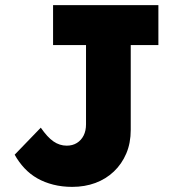

<svg xmlns="http://www.w3.org/2000/svg" viewBox="-20 -720 709 750"><path d="M262 10Q222.7 10 188.3 1.3Q154 -7.3 125.8 -23.3Q97.7 -39.3 75.7 -62.8Q53.7 -86.3 37.3 -115.7L139.3 -221.3Q152.3 -202.7 164.5 -189.3Q176.7 -176 188.7 -167.7Q200.7 -159.3 213.7 -155.2Q226.7 -151 240.7 -151Q263.3 -151 280.3 -161.5Q297.3 -172 306.7 -190.7Q316 -209.3 316 -234.3V-544H187.3V-700H598.7V-544H490.7V-213Q490.7 -161 473.2 -120.2Q455.7 -79.3 424.8 -50Q394 -20.7 352.5 -5.3Q311 10 262 10Z"/></svg>

Font: Lexend Medium
Style: Regular
Weight: 500
Designer: Bonnie Shaver-Troup, Thomas Jockin
Foundry: Lexend
Version: Version 1.005